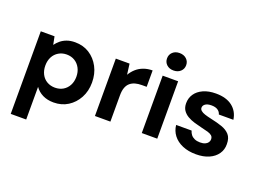

<svg xmlns="http://www.w3.org/2000/svg" viewBox="-131 -1039 2126 1575"><g transform="rotate(20 932.5 -251.5)"><path d="M66 220V-501H186L200 -431Q216 -453 238 -471.5Q260 -490 291 -501.5Q322 -513 363 -513Q434 -513 488 -478.5Q542 -444 573.5 -384.5Q605 -325 605 -249Q605 -174 573 -115Q541 -56 487 -22Q433 12 363 12Q308 12 267 -8.5Q226 -29 201 -65V220ZM332 -106Q372 -106 402.5 -124Q433 -142 450.5 -174.5Q468 -207 468 -250Q468 -292 450.5 -325Q433 -358 402.5 -376.5Q372 -395 332 -395Q293 -395 262 -376.5Q231 -358 214 -325.5Q197 -293 197 -250Q197 -208 214 -175Q231 -142 262 -124Q293 -106 332 -106Z M721 0V-501H841L853 -408Q872 -440 898.5 -463.5Q925 -487 960.5 -500Q996 -513 1038 -513V-370H996Q965 -370 939.5 -363Q914 -356 895 -340Q876 -324 866 -297Q856 -270 856 -229V0Z M1130 0V-501H1265V0ZM1198 -571Q1161 -571 1138 -592.5Q1115 -614 1115 -647Q1115 -680 1138 -701.5Q1161 -723 1198 -723Q1235 -723 1258.5 -701.5Q1282 -680 1282 -647Q1282 -614 1258.5 -592.5Q1235 -571 1198 -571Z M1606 12Q1538 12 1487 -10Q1436 -32 1406.5 -70.5Q1377 -109 1372 -159H1507Q1512 -140 1524 -124.5Q1536 -109 1556.5 -100Q1577 -91 1604 -91Q1631 -91 1648 -98.5Q1665 -106 1673.5 -118.5Q1682 -131 1682 -145Q1682 -166 1669.5 -177Q1657 -188 1634 -195Q1611 -202 1578 -209Q1544 -217 1510 -227Q1476 -237 1448.5 -253Q1421 -269 1404.5 -293.5Q1388 -318 1388 -355Q1388 -400 1412 -435.5Q1436 -471 1482 -492Q1528 -513 1592 -513Q1683 -513 1736 -471.5Q1789 -430 1799 -359H1672Q1666 -382 1645.5 -395.5Q1625 -409 1591 -409Q1556 -409 1537.5 -396Q1519 -383 1519 -363Q1519 -349 1531.5 -338Q1544 -327 1567 -319.5Q1590 -312 1622 -305Q1679 -293 1722.5 -278Q1766 -263 1791.5 -234.5Q1817 -206 1817 -153Q1818 -105 1792 -67.5Q1766 -30 1718.5 -9Q1671 12 1606 12Z"/></g></svg>

Font: DM Sans 18pt
Style: Bold
Weight: 700
Designer: Colophon Foundry, Jonny Pinhorn
Foundry: Colophon Foundry
Version: Version 4.004;gftools[0.9.30]